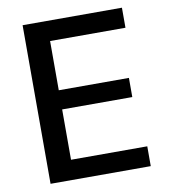

<svg xmlns="http://www.w3.org/2000/svg" viewBox="-82 -798 767 868"><g transform="rotate(-10 301.5 -364.0)"><path d="M80 0H540V-91H190V-322H512V-410H190V-636H536V-728H80Z"/></g></svg>

Font: Wafeq Medium
Style: Regular
Weight: 500
Designer: Rasmus Andersson & Azza Alameddine
Foundry: Google & TypeTogether
Version: Version 3.000;January 28, 2025;FontCreator 15.0.0.3014 64-bi